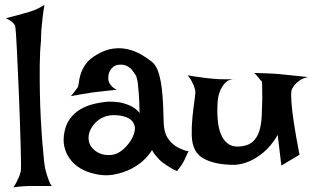

<svg xmlns="http://www.w3.org/2000/svg" viewBox="-20 -769 1329 816"><path d="M37.1 27.3Q46.9 12.7 52.7 0Q58.6 -12.7 62.5 -21.5Q66.4 -32.2 68.4 -41Q69.3 -46.9 69.3 -75.2Q69.3 -103.5 67.9 -146.5Q66.4 -189.5 64.9 -243.2Q63.5 -296.9 61 -352.5Q58.6 -408.2 56.2 -460.9Q53.7 -513.7 51.8 -556.2Q49.8 -598.6 47.9 -626Q45.9 -653.3 44.9 -657.2Q43 -663.1 38.1 -668.9Q28.3 -680.7 4.9 -691.4Q54.7 -704.1 81.1 -711.9Q96.7 -715.8 108.4 -719.7Q119.1 -723.6 129.9 -727.5Q138.7 -731.4 149.4 -736.8Q160.2 -742.2 168.9 -749Q164.1 -720.7 161.1 -694.3Q158.2 -668 156.2 -645.5Q154.3 -620.1 154.3 -596.7Q149.4 -548.8 148.9 -492.7Q148.4 -436.5 149.4 -378.9Q150.4 -321.3 153.3 -266.6Q156.2 -211.9 159.7 -167.5Q163.1 -123 166.5 -92.3Q169.9 -61.5 171.9 -52.7Q175.8 -38.1 179.7 -24.4Q183.6 -12.7 188.5 0.5Q193.4 13.7 200.2 21.5H105.5Q92.8 21.5 81.1 22.5Q70.3 23.4 58.6 24.4Q46.9 25.4 37.1 27.3Z M308.6 -395.5Q313.5 -401.4 314.9 -417.5Q316.4 -433.6 322.8 -454.1Q329.1 -474.6 344.7 -497.1Q360.4 -519.5 395.5 -539.1Q429.7 -558.6 461.9 -562.5Q494.1 -566.4 523.4 -559.6Q552.7 -552.7 578.6 -538.1Q604.5 -523.4 626 -505.9Q640.6 -494.1 649.4 -472.2Q658.2 -450.2 663.1 -422.9Q668 -395.5 670.4 -365.7Q672.9 -335.9 673.8 -308.1Q674.8 -280.3 675.3 -257.3Q675.8 -234.4 678.7 -219.7Q682.6 -198.2 692.4 -183.1Q702.1 -168 713.9 -157.7Q725.6 -147.5 737.3 -141.6Q749 -135.7 757.8 -132.8Q763.7 -129.9 768.6 -128.9Q778.3 -125 782.2 -128.9Q776.4 -115.2 771.5 -105.5Q766.6 -95.7 763.7 -88.9Q759.8 -81.1 756.8 -76.2Q753.9 -70.3 750 -65.4Q747.1 -60.5 742.2 -54.7Q737.3 -48.8 732.4 -42Q719.7 -46.9 708.5 -53.7Q697.3 -60.5 688.5 -66.4Q677.7 -73.2 668.9 -80.1Q660.2 -86.9 652.3 -95.7Q645.5 -103.5 638.2 -112.3Q630.9 -121.1 626 -131.8Q620.1 -119.1 598.1 -95.7Q576.2 -72.3 541 -53.2Q505.9 -34.2 459.5 -26.4Q413.1 -18.6 357.4 -37.1Q333 -44.9 311.5 -60.1Q290 -75.2 274.9 -96.7Q259.8 -118.2 253.4 -146Q247.1 -173.8 253.9 -208Q260.7 -242.2 278.3 -265.6Q295.9 -289.1 320.3 -303.7Q344.7 -318.4 375 -326.2Q405.3 -334 437.5 -336.9Q462.9 -337.9 488.3 -334Q509.8 -330.1 533.2 -319.8Q556.6 -309.6 573.2 -289.1Q572.3 -340.8 569.8 -371.6Q567.4 -402.3 565.4 -418.9Q561.5 -438.5 558.6 -446.3Q553.7 -453.1 548.3 -461.9Q543 -470.7 535.2 -478Q527.3 -485.4 515.6 -490.2Q503.9 -495.1 488.3 -494.1Q471.7 -493.2 461.9 -485.4Q452.1 -477.5 446.8 -467.3Q441.4 -457 440.4 -445.3Q439.5 -433.6 441.4 -424.8Q443.4 -418.9 447.3 -412.1Q451.2 -406.2 458 -399.4Q464.8 -392.6 476.6 -387.7Q454.1 -384.8 436.5 -383.3Q418.9 -381.8 406.2 -379.9Q391.6 -377.9 380.9 -377Q370.1 -376 355.5 -373Q342.8 -371.1 324.2 -368.2Q305.7 -365.2 281.2 -360.4Q287.1 -367.2 292 -373.5Q296.9 -379.9 300.8 -384.8Q304.7 -390.6 308.6 -395.5ZM455.1 -279.3Q437.5 -278.3 419.9 -271Q402.3 -263.7 388.7 -250.5Q375 -237.3 365.7 -220.2Q356.4 -203.1 356.4 -182.6Q356.4 -162.1 366.7 -147Q377 -131.8 394 -122.1Q411.1 -112.3 431.2 -110.4Q451.2 -108.4 470.7 -114.3Q489.3 -121.1 505.9 -136.2Q522.5 -151.4 534.2 -169.4Q545.9 -187.5 550.8 -205.6Q555.7 -223.6 551.8 -235.4Q543.9 -260.7 516.6 -271Q489.3 -281.2 455.1 -279.3Z M777.3 -449.2Q802.7 -444.3 821.8 -441.9Q840.8 -439.5 854.5 -437.5Q870.1 -435.5 881.8 -434.6Q893.6 -433.6 909.2 -432.6Q935.5 -431.6 983.4 -432.6Q955.1 -434.6 939 -418.5Q922.9 -402.3 915 -381.8Q905.3 -357.4 904.3 -325.2Q902.3 -282.2 906.7 -247.6Q911.1 -212.9 923.3 -189Q935.5 -165 956.1 -153.8Q976.6 -142.6 1008.8 -147.5Q1041 -152.3 1058.1 -170.4Q1075.2 -188.5 1083 -215.3Q1090.8 -242.2 1092.3 -276.4Q1093.8 -310.5 1094.7 -347.7Q1094.7 -384.8 1094.2 -400.9Q1093.8 -417 1092.8 -421.9Q1091.8 -426.8 1089.8 -426.3Q1087.9 -425.8 1085 -430.7Q1083 -434.6 1079.1 -438.5Q1076.2 -442.4 1071.3 -447.8Q1066.4 -453.1 1060.5 -459Q1085.9 -458 1106 -457.5Q1126 -457 1139.6 -456.1Q1155.3 -455.1 1167 -454.1Q1177.7 -453.1 1195.3 -451.2Q1210 -449.2 1233.4 -447.3Q1256.8 -445.3 1289.1 -441.4Q1266.6 -436.5 1252.9 -426.8Q1239.3 -417 1231.4 -407.2Q1222.7 -396.5 1218.8 -383.8Q1215.8 -367.2 1218.8 -333Q1220.7 -302.7 1228.5 -250Q1236.3 -197.3 1252.9 -111.3L1175.8 -65.4L1160.2 -195.3Q1131.8 -147.5 1100.1 -121.6Q1068.4 -95.7 1041 -84Q1008.8 -70.3 978.5 -68.4Q938.5 -68.4 909.7 -73.7Q880.9 -79.1 860.4 -87.9Q839.8 -96.7 827.6 -107.9Q815.4 -119.1 809.6 -130.9Q795.9 -155.3 794.9 -193.8Q793.9 -232.4 797.9 -271Q801.8 -309.6 806.6 -341.8Q811.5 -374 809.6 -385.7Q807.6 -394.5 803.7 -405.3Q799.8 -414.1 793.9 -425.3Q788.1 -436.5 777.3 -449.2Z"/></svg>

Font: Lakki Reddy
Style: Regular
Weight: 400
Designer: Appaji Ambarisha Darbha
Version: Version 1.0.4; ttfautohint (v1.2.42-39fb)